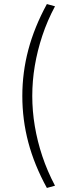

<svg xmlns="http://www.w3.org/2000/svg" viewBox="-20 -736 328 946"><path d="M211 190Q149 77 119.5 -34.5Q90 -146 90 -263Q90 -379 119.5 -490.5Q149 -602 211 -716L251 -705Q213 -634 188.5 -560Q164 -486 151.5 -412Q139 -338 139 -263Q139 -189 151.5 -114.5Q164 -40 188.5 33.5Q213 107 251 179Z"/></svg>

Font: Nunito Sans 7pt SemiCondensed ExtraLight
Style: Regular
Weight: 250
Width: 4
Designer: Vernon Adams
Foundry: Vernon Adams
Version: Version 3.101;gftools[0.9.27]